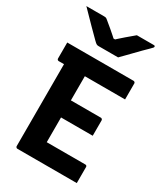

<svg xmlns="http://www.w3.org/2000/svg" viewBox="-227 -1047 1004 1149"><g transform="rotate(30 275.0 -473.0)"><path d="M29 -700H488Q491 -700 493 -698.5Q495 -697 497 -694.5Q499 -692 499 -689Q499 -658 499 -633.5Q499 -609 499 -578H40Q37 -578 34.5 -579.5Q32 -581 30.5 -583.5Q29 -586 29 -589Q29 -620 29 -645Q29 -670 29 -700ZM166 -411H429Q432 -411 434.5 -409Q437 -407 438.5 -405Q440 -403 440 -400Q440 -379 440 -361.5Q440 -344 440 -327.5Q440 -311 440 -293H166ZM89 0Q86 0 84 -1Q82 -2 80.5 -3.5Q79 -5 78 -7Q77 -9 77 -11Q77 -38 77 -89.5Q77 -141 77 -207.5Q77 -274 77 -347.5Q77 -421 77 -493.5Q77 -566 77 -627H229L221 -605Q221 -582 221 -558Q221 -534 221 -510Q221 -464 221 -415Q221 -366 221 -317Q221 -268 221 -218.5Q221 -169 221 -122H488Q493 -122 496 -119Q499 -116 499 -111Q499 -82 499 -55.5Q499 -29 499 0ZM337 -775Q323 -775 295.5 -775Q268 -775 241 -775Q214 -775 201 -775Q194 -775 188 -778Q182 -781 169 -794Q161 -802 144.5 -818.5Q128 -835 106.5 -856.5Q85 -878 62.5 -901.5Q40 -925 19 -946Q44 -946 78.5 -946Q113 -946 139 -946Q150 -946 154.5 -944.5Q159 -943 167 -936Q182 -924 210.5 -900Q239 -876 280 -838L228 -859Q244 -859 260.5 -859Q277 -859 293 -859L243 -836Q282 -873 313 -899.5Q344 -926 368 -946H483Q487 -946 489.5 -945.5Q492 -945 493 -943.5Q494 -942 494 -939Q494 -935 490.5 -931Q487 -927 473 -913Q460 -901 442.5 -883Q425 -865 405.5 -845Q386 -825 368 -806.5Q350 -788 337 -775Z"/></g></svg>

Font: Recursive
Style: Bold
Weight: 700
Version: Version 1.085